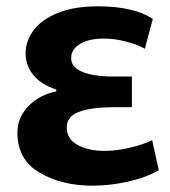

<svg xmlns="http://www.w3.org/2000/svg" viewBox="-20 -530 539 607"><path d="M158 -247Q111 -262 86 -292Q61 -322 61 -362Q61 -400 86 -434Q111 -468 162.5 -489Q214 -510 289 -510Q404 -510 463 -470L438 -376Q415 -389 379 -398.5Q343 -408 308 -408Q261 -408 233 -391Q205 -374 205 -346Q205 -317 241 -302.5Q277 -288 340 -288H397V-191H338Q269 -191 230 -176.5Q191 -162 191 -127Q191 -91 225 -72Q259 -53 311 -53Q348 -53 390.5 -63Q433 -73 461 -87L482 8Q443 31 385.5 44Q328 57 272 57Q176 57 105.5 16Q35 -25 35 -111Q35 -159 70.5 -195Q106 -231 158 -241Z"/></svg>

Font: LINE Seed Sans KR Bold
Style: Regular
Weight: 700
Designer: LINE BX Design & Sandoll Inc & Dalton Maag Ltd
Foundry: Sandoll Inc.
Version: Version 1.000